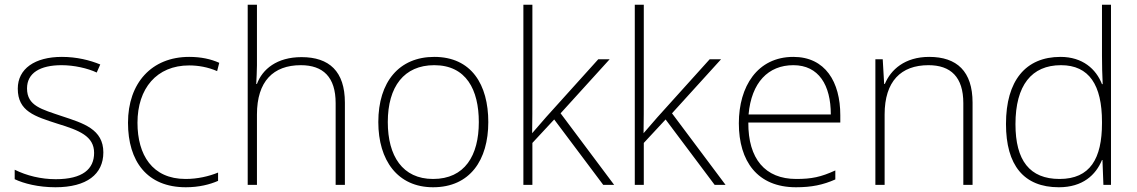

<svg xmlns="http://www.w3.org/2000/svg" viewBox="-20 -780 4796 810"><path d="M416 -137C416 -235 332 -260 241 -290C156 -319 94 -333 94 -407C94 -472 149 -505 240 -505C292 -505 350 -492 388 -474L403 -508C359 -526 304 -540 241 -540C127 -540 55 -490 55 -406C55 -310 127 -289 223 -258C314 -230 377 -206 377 -135C377 -67 329 -24 215 -24C153 -24 92 -39 42 -64V-24C80 -6 141 10 214 10C346 10 416 -45 416 -137Z M764 10C820 10 866 -2 900 -17V-52C861 -36 813 -25 763 -25C622 -25 560 -127 560 -262C560 -407 641 -504 778 -504C816 -504 857 -497 896 -480L905 -515C869 -531 828 -540 778 -540C620 -540 520 -430 520 -262C520 -100 600 10 764 10Z M1064 -504V-760H1025V0H1064V-297C1064 -437 1133 -505 1249 -505C1343 -505 1396 -455 1396 -345V0H1435V-347C1435 -479 1369 -539 1252 -539C1148 -539 1087 -488 1064 -426H1061C1062 -454 1064 -475 1064 -504Z M2040 -265C2040 -423 1969 -540 1812 -540C1664 -540 1576 -435 1576 -265C1576 -104 1657 10 1807 10C1963 10 2040 -105 2040 -265ZM1616 -265C1616 -415 1685 -505 1812 -505C1947 -505 2000 -401 2000 -265C2000 -124 1941 -25 1807 -25C1678 -25 1616 -122 1616 -265Z M2226 -381V-760H2188V0H2226V-177L2318 -276L2525 0H2571L2345 -302L2552 -530H2504L2284 -286C2263 -262 2246 -242 2225 -218C2226 -274 2226 -325 2226 -381Z M2696 -381V-760H2658V0H2696V-177L2788 -276L2995 0H3041L2815 -302L3022 -530H2974L2754 -286C2733 -262 2716 -242 2695 -218C2696 -274 2696 -325 2696 -381Z M3327 -540C3175 -540 3097 -415 3097 -260C3097 -100 3175 10 3338 10C3404 10 3452 0 3504 -23V-61C3443 -33 3404 -25 3339 -25C3208 -25 3136 -110 3137 -263H3525V-294C3525 -434 3462 -540 3327 -540ZM3327 -505C3434 -505 3485 -421 3485 -297H3138C3150 -432 3221 -505 3327 -505Z M3900 -540C3797 -540 3738 -486 3713 -426H3710L3704 -530H3673V0H3712V-297C3712 -437 3781 -505 3897 -505C3991 -505 4044 -455 4044 -345V0H4083V-347C4083 -479 4017 -540 3900 -540Z M4447 10C4548 10 4603 -42 4629 -105H4631L4635 0H4667V-760H4629V-544C4629 -506 4630 -464 4632 -425H4629C4604 -489 4547 -540 4454 -540C4307 -540 4224 -440 4224 -257C4224 -83 4299 10 4447 10ZM4450 -25C4324 -25 4264 -103 4264 -256C4264 -420 4332 -505 4456 -505C4575 -505 4629 -421 4629 -266V-260C4629 -111 4579 -25 4450 -25Z"/></svg>

Font: Noto Sans Canadian Aboriginal ExtraLight
Style: Regular
Weight: 200
Designer: Monotype Design Team, Typotheque's Kevin King
Foundry: Monotype Imaging Inc.
Version: Version 2.004